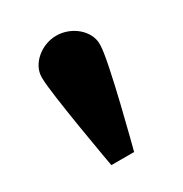

<svg xmlns="http://www.w3.org/2000/svg" viewBox="-132 -1362 702 738"><g transform="rotate(-30 218.5 -992.5)"><path d="M218 -1261C150 -1261 90 -1208 90 -1151V-1145C90 -1077 153 -724 153 -724H254C254 -724 347 -1077 347 -1145V-1151C347 -1208 287 -1261 218 -1261Z"/></g></svg>

Font: Poland Can Into
Style: BigWritings
Weight: 700
Foundry: Cannot Into Space Fonts
Version: Version 0.92